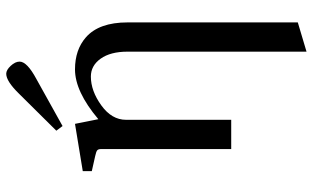

<svg xmlns="http://www.w3.org/2000/svg" viewBox="-214 -549 1005 617"><g transform="rotate(-90 288.5 -240.5)"><path d="M199 -502 214 -427Q303 -502 374 -502Q437 -502 477 -467Q525 -425 525 -333V214L431 242V-333Q431 -388 408.5 -419.5Q386 -451 351 -451Q305 -451 258.5 -417.5Q212 -384 212 -338V0H118V-418Q118 -427 114 -430.5Q110 -434 96 -437L47 -448V-477ZM177 -562 296 -682Q336 -723 360 -723Q372 -723 385.5 -708.5Q399 -694 399 -680Q399 -656 343 -626L192 -542Z"/></g></svg>

Font: Linguistics Pro
Style: Regular
Weight: 400
Designer: Stefan Peev, Context Ltd
Foundry: Stefan Peev, Context Ltd
Version: Version 001.000